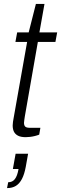

<svg xmlns="http://www.w3.org/2000/svg" viewBox="-20 -692 313 984"><path d="M112 11Q87 11 72.5 3.5Q58 -4 51.5 -17Q45 -30 45 -49Q45 -58 46.5 -67.5Q48 -77 50 -88L119 -477H59L68 -526H127L164 -672H208L182 -526H273L264 -477H174L107 -94Q106 -86 104.5 -77Q103 -68 103 -63Q103 -49 109.5 -43Q116 -37 133 -37H187L181 -2Q171 2 159 5Q147 8 134.5 9.5Q122 11 112 11ZM16 272 22 242Q44 242 56.5 225.5Q69 209 75 174H46L60 96H124L112 163Q105 201 92.5 225Q80 249 61.5 260.5Q43 272 16 272Z"/></svg>

Font: Archivo SemiCondensed ExtraLight
Style: Italic
Weight: 250
Width: 4
Italic angle: -10°
Designer: Hector Gatti
Foundry: Omnibus-Type
Version: Version 2.001